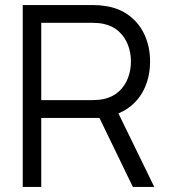

<svg xmlns="http://www.w3.org/2000/svg" viewBox="-20 -740 670 760"><path d="M70 0V-720H348Q374.2 -720 398.7 -716Q453.7 -707.5 493.2 -676.9Q532.7 -646.3 553.3 -599.8Q574 -553.3 574 -496.7Q574 -441.7 554.6 -396.2Q535.2 -350.7 497.7 -320.1Q460.2 -289.5 408 -279.3L382.7 -273.3H143.3V0ZM506 0 364 -293 434.7 -320 590.7 0ZM346 -343.7Q370.5 -343.7 390.7 -348Q426.2 -355.7 450.3 -377.8Q474.5 -399.8 486.4 -430.9Q498.3 -462 498.3 -496.7Q498.3 -531.3 486.4 -562.4Q474.5 -593.5 450.3 -615.6Q426.2 -637.7 390.7 -645.3Q370.5 -649.7 346 -649.7H143.3V-343.7Z"/></svg>

Font: Manrope
Style: Regular
Weight: 400
Designer: Mikhail Sharanda
Foundry: Mikhail Sharanda
Version: Version 4.503